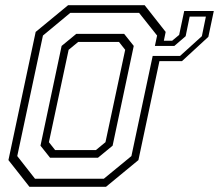

<svg xmlns="http://www.w3.org/2000/svg" viewBox="-20 -720 844 740"><path d="M690 -677.5H804L783 -578L681.5 -484.5H594.5L513.5 -103L388.5 0H93.5L12.5 -103L117.5 -597L242.5 -700H537.5L618.5 -597L611.5 -563H643.5L670.5 -585.5ZM115 -31H380L486.5 -118.5L568.5 -504.5L577 -543L585.5 -583L516 -670.5H251L145.5 -583L46.5 -118.5ZM711 -656 695.5 -580.5 652 -543H577L568.5 -504.5H674L758 -580.5L773.5 -656ZM173 -112 136 -158.5 217.5 -543 274 -589.5H458.5L495.5 -543L414 -158.5L357.5 -112ZM192.5 -141.5H349.5L386.5 -172L462.5 -528L438.5 -558.5H281.5L244.5 -528L168.5 -172Z"/></svg>

Font: Tourney Expanded Light
Style: Italic
Weight: 300
Width: 7
Italic angle: -12°
Designer: Tyler Finck
Foundry: Etcetera Type Co
Version: Version 1.010; ttfautohint (v1.8.3)